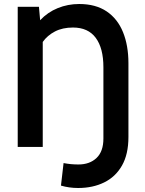

<svg xmlns="http://www.w3.org/2000/svg" viewBox="-20 -734 726 959"><path d="M621.5 -50Q621.5 36.5 589.2 93Q557 149.5 500.2 177.2Q443.5 205 370.5 205Q325 205 284.5 193L297.5 80.5Q315.5 84 334.2 85.8Q353 87.5 371.5 87.5Q428 87.5 462.2 55Q496.5 22.5 496.5 -42V-398Q496.5 -493.5 458.2 -545Q420 -596.5 344.5 -596.5Q292.5 -596.5 254.5 -576.8Q216.5 -557 193.5 -524.5V0H68.5V-700H174.5L180.5 -633Q218 -673 268.5 -693.5Q319 -714 375.5 -714Q458 -714 512.8 -677Q567.5 -640 594.5 -573.2Q621.5 -506.5 621.5 -418Z"/></svg>

Font: Cabin
Style: Bold
Weight: 700
Width: 4
Designer: Pablo Impallari
Foundry: Pablo Impallari. http://www.impallari.com Igino Marini. http://www.ikern.com
Version: Version 3.001